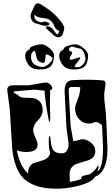

<svg xmlns="http://www.w3.org/2000/svg" viewBox="-20 -1147 680 1161"><path d="M319 -6Q188 -6 124 -67Q68 -120 54 -246L39 -487Q33 -526 24 -601Q23 -629 53 -631Q64 -632 82.5 -631.5Q101 -631 120 -631Q139 -631 150 -631Q161 -632 183.5 -636Q206 -640 228 -644Q250 -648 259 -648Q271 -648 283 -637Q295 -626 296 -614V-612Q296 -604 281 -601L283 -594Q283 -586 283 -572.5Q283 -559 282 -541Q281 -505 282 -487Q283 -473 283.5 -461.5Q284 -450 284 -441Q284 -410 279 -408Q272 -424 260 -504Q248 -584 250 -599Q240 -599 214 -602Q203 -604 194 -604.5Q185 -605 178 -604Q159 -602 129.5 -600Q100 -598 62 -594L64 -585Q80 -580 101 -562Q106 -558 122.5 -556.5Q139 -555 165 -555Q197 -555 217.5 -536Q238 -517 238 -482Q238 -447 210 -420Q179 -391 181 -355Q182 -345 188 -330Q194 -315 200.5 -300.5Q207 -286 207 -276Q210 -228 139 -228Q108 -228 82 -238Q99 -145 149 -98Q151 -143 181 -160L240 -178Q275 -189 284 -221Q276 -244 275 -283V-298Q275 -324 282 -325Q284 -324 286 -301Q289 -261 301 -241Q309 -229 323.5 -224Q338 -219 357 -220Q375 -221 385 -237Q395 -253 395 -272Q395 -283 392 -302.5Q389 -322 386 -342.5Q383 -363 382 -375L371 -586Q367 -659 416 -662Q464 -665 503 -665Q531 -665 555 -664Q579 -663 599 -661Q617 -660 618 -644Q618 -633 614 -608.5Q610 -584 610 -567Q610 -542 615.5 -503Q621 -464 623 -411L627 -321Q630 -266 630 -247Q630 -107 553 -77Q544 -60 519 -47Q494 -34 462.5 -25.5Q431 -17 401 -12.5Q371 -8 353 -7Q344 -6 335.5 -6Q327 -6 319 -6ZM403 -47Q441 -53 477 -67Q472 -68 470 -72Q470 -84 523 -93Q536 -102 547 -112.5Q558 -123 566 -136Q568 -138 570 -141Q572 -144 576 -147Q577 -139 575 -129.5Q573 -120 569 -109Q603 -133 603 -254Q603 -270 597 -390Q589 -396 580 -402.5Q571 -409 561 -409Q555 -409 542.5 -404.5Q530 -400 523 -400Q486 -398 461 -423.5Q436 -449 434 -487Q433 -498 438 -513.5Q443 -529 451 -550Q459 -570 462 -586.5Q465 -603 465 -615V-620Q456 -621 442.5 -621Q429 -621 412 -621Q399 -620 396 -609Q395 -605 396 -585L407 -388Q409 -372 413.5 -348.5Q418 -325 423 -294H426Q436 -294 453.5 -299.5Q471 -305 478 -305Q496 -305 513.5 -295.5Q531 -286 543.5 -270.5Q556 -255 556 -237Q559 -196 517 -179L440 -155Q401 -137 401 -95Q401 -70 402 -58Q403 -46 403 -47ZM427 -727Q377 -727 357 -757Q338 -785 338 -811Q338 -836 365 -849Q365 -859 379 -865.5Q393 -872 409.5 -875.5Q426 -879 433 -879Q453 -879 469 -868Q515 -837 513 -808Q510 -761 490.5 -744Q471 -727 427 -727ZM221 -727Q171 -727 151 -757Q132 -785 132 -811Q132 -836 159 -849Q159 -859 173 -865.5Q187 -872 203.5 -875.5Q220 -879 227 -879Q247 -879 263 -868Q309 -837 307 -808Q304 -761 284.5 -744Q265 -727 221 -727ZM449 -740Q458 -740 465 -744Q502 -768 496 -801Q490 -828 480 -841Q477 -846 473 -849Q469 -852 465 -853Q458 -855 449 -856.5Q440 -858 430 -862Q426 -865 419 -865Q406 -865 400 -857Q397 -851 397 -848Q397 -839 407 -836.5Q417 -834 416 -826Q415 -819 408 -809.5Q401 -800 401 -793Q401 -786 408 -786Q417 -786 430.5 -791Q444 -796 455 -799Q466 -802 465 -796Q462 -786 448 -770.5Q434 -755 430 -744Q439 -740 449 -740ZM236 -742Q247 -742 255 -747Q269 -753 284 -769Q299 -785 297 -797Q295 -801 285 -807.5Q275 -814 265.5 -817Q256 -820 256 -812Q256 -802 253 -784.5Q250 -767 244 -767Q223 -767 209 -782Q202 -790 198.5 -811Q195 -832 189 -841Q170 -831 168 -813Q165 -768 195 -754Q219 -742 236 -742ZM323 -923Q319 -925 315.5 -926.5Q312 -928 307 -932Q298 -940 286.5 -950.5Q275 -961 261 -974Q255 -978 257 -982Q260 -988 267 -988Q273 -988 281 -984Q289 -982 295 -975.5Q301 -969 305 -964Q313 -951 318 -946Q323 -941 326 -939H327Q330 -939 334 -948L339 -959Q328 -964 321 -969.5Q314 -975 305 -997Q299 -1013 281 -1026Q270 -1034 254 -1036Q236 -1038 226 -1040Q216 -1042 212 -1043Q197 -1049 188 -1058Q186 -1048 191 -1035.5Q196 -1023 211 -1017Q223 -1012 231 -1012Q237 -1012 245 -1016Q246 -1017 250 -1017Q255 -1017 262 -1014Q287 -1004 277 -998Q269 -991 254 -991Q245 -991 236 -994Q213 -1002 202.5 -1004.5Q192 -1007 194 -1006Q179 -1012 172 -1024.5Q165 -1037 165 -1050Q165 -1059 168 -1066Q187 -1113 196 -1122Q201 -1127 208 -1127Q211 -1127 213.5 -1126.5Q216 -1126 219 -1125Q223 -1124 242 -1111Q317 -1065 359 -1002Q360 -1000 361 -998Q362 -996 363 -994Q368 -987 368.5 -982Q369 -977 368 -973Q361 -933 349 -927Q333 -919 323 -923Z"/></svg>

Font: Moo Lah Lah
Style: Regular
Weight: 400
Designer: Robert E. Leuschke
Foundry: Robert E. Leuschke
Version: Version 1.010; ttfautohint (v1.8.3)